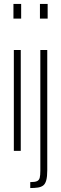

<svg xmlns="http://www.w3.org/2000/svg" viewBox="-20 -763 308 971"><path d="M48 -669V-743H87V-669ZM50 0V-510H85V0ZM182 -669V-743H221V-669ZM133 188V158Q157 158 167.5 153Q178 148 181 135.5Q184 123 184 101V-510H219V99Q219 130 214 148.5Q209 167 198.5 175Q188 183 171.5 185.5Q155 188 133 188Z"/></svg>

Font: Saira UltraCondensed Thin
Style: Regular
Weight: 250
Width: 1
Designer: Hector Gatti with collaboration of the Omnibus-Type team
Foundry: Omnibus-Type
Version: Version 1.101